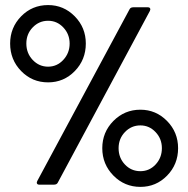

<svg xmlns="http://www.w3.org/2000/svg" viewBox="-20 -729 743 758"><path d="M169.9 -403.8Q106.9 -403.8 63.5 -448.5Q20 -493.2 20 -557.1Q20 -620.1 63.5 -664.6Q106.9 -709 169.9 -709Q231.4 -709 275.1 -664.6Q318.8 -620.1 318.8 -557.1Q318.8 -493.2 275.4 -448.5Q231.9 -403.8 169.9 -403.8ZM134.8 0Q128.4 0 126.2 -4.2Q124 -8.3 127 -14.2L491.2 -691.9Q495.1 -700.2 505.9 -700.2H564Q570.3 -700.2 572.5 -696Q574.7 -691.9 571.8 -686L208 -7.8Q204.1 0 192.9 0ZM169.9 -465.8Q205.1 -465.8 230 -492.7Q254.9 -519.5 254.9 -557.1Q254.9 -594.2 230 -620.6Q205.1 -647 169.9 -647Q134.3 -647 109.1 -620.8Q84 -594.7 84 -557.1Q84 -519 109.1 -492.4Q134.3 -465.8 169.9 -465.8ZM534.2 8.8Q471.7 8.8 427.7 -35.9Q383.8 -80.6 383.8 -144Q383.8 -207 427.7 -251.5Q471.7 -295.9 534.2 -295.9Q595.7 -295.9 639.4 -251.5Q683.1 -207 683.1 -144Q683.1 -80.1 639.6 -35.6Q596.2 8.8 534.2 8.8ZM534.2 -53.2Q569.8 -53.2 594.5 -79.8Q619.1 -106.4 619.1 -144Q619.1 -181.2 594.2 -207.5Q569.3 -233.9 534.2 -233.9Q498.5 -233.9 473.4 -207.8Q448.2 -181.6 448.2 -144Q448.2 -106 473.1 -79.6Q498 -53.2 534.2 -53.2Z"/></svg>

Font: Barlow Condensed SemiBold
Style: Regular
Weight: 600
Width: 3
Designer: Jeremy Tribby
Foundry: Tribby Type
Version: Version 1.422;hotconv 1.0.109;makeotfexe 2.5.65596